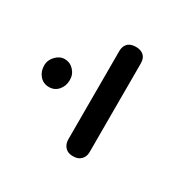

<svg xmlns="http://www.w3.org/2000/svg" viewBox="-86 -655 433 441"><g transform="rotate(30 131.0 -435.0)"><path d="M157 -290Q148 -290 142 -293.5Q136 -297 132.5 -303.5Q129 -310 129 -319V-552Q129 -561 132.5 -567.5Q136 -574 142.5 -577Q149 -580 158 -580Q167 -580 173.5 -576.5Q180 -573 183 -567Q186 -561 186 -551V-318Q186 -309 182.5 -303Q179 -297 173 -293.5Q167 -290 157 -290ZM30 -400Q15 -400 5.5 -411Q-4 -422 -4 -438Q-4 -452 6.5 -463Q17 -474 30 -474Q44 -474 54 -463.5Q64 -453 64 -438Q64 -422 54.5 -411Q45 -400 30 -400Z"/></g></svg>

Font: Fredoka SemiExpanded Light
Style: Regular
Weight: 300
Width: 6
Designer: Ben Nathan
Foundry: Milena B. Brandão, Ben Nathan
Version: Version 2.001